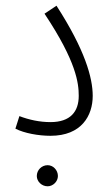

<svg xmlns="http://www.w3.org/2000/svg" viewBox="-20 -472 386 673"><path d="M34 -21C65 -5 115 4 157 4C266 4 305 -67 305 -136C305 -199 278 -297 178 -452L136 -424C248 -256 256 -180 256 -136C256 -81 227 -44 157 -44C119 -44 82 -52 48 -65ZM147 181C166 181 183 164 183 145C183 124 166 107 147 107C126 107 109 124 109 145C109 164 126 181 147 181Z"/></svg>

Font: Noto Sans Arabic UI XCn Lt
Style: Regular
Weight: 300
Width: 2
Designer: Monotype Design Team, Nadine Chahine and Nizar Qandah
Foundry: Monotype Imaging Inc.
Version: Version 2.010